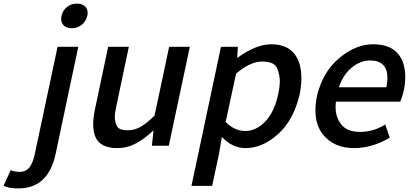

<svg xmlns="http://www.w3.org/2000/svg" viewBox="-208 -810 2332 1067"><path d="M-106 237Q-162 237 -188 222L-149 136L-145 137Q-125 145 -100 145Q-62 145 -43 118.5Q-24 92 -14 43L112 -550H227L102 41Q62 237 -106 237ZM190 -653Q159 -653 143 -672Q132 -685 132 -705Q132 -713 134 -722Q141 -753 164.5 -771.5Q188 -790 219 -790Q251 -790 267 -772Q279 -758 279 -738Q279 -730 277 -722Q269 -690 245.5 -671.5Q222 -653 190 -653Z M443 13Q354 13 325 -43Q310 -74 310 -119Q310 -157 320 -204L393 -550H508L438 -218Q430 -183 430 -158Q430 -133 441.5 -109.5Q453 -86 502 -86Q540 -86 574 -105.5Q608 -125 651 -168L732 -550H847L730 0H636L645 -83H642Q596 -39 547.5 -13Q499 13 443 13Z M971 223H856L1020 -550H1114L1110 -490H1113Q1216 -564 1299 -564Q1403 -564 1443 -488Q1467 -442 1467 -377Q1467 -334 1457 -284Q1423 -141 1336.5 -64Q1250 13 1157 13Q1083 13 1025 -49L1009 45ZM1155 -82Q1215 -82 1265 -133.5Q1315 -185 1337 -282Q1347 -326 1347 -360Q1347 -394 1332 -431Q1317 -468 1248 -468Q1183 -468 1104 -401L1046 -132Q1096 -82 1155 -82Z M1760 13Q1648 13 1587 -62Q1545 -115 1545 -197Q1545 -233 1553 -275Q1585 -410 1677 -487Q1769 -564 1865 -564Q1975 -564 2017 -493Q2044 -448 2044 -384Q2044 -310 2016 -245H1659Q1657 -229 1657 -215Q1657 -157 1689.5 -117Q1722 -77 1794 -77Q1867 -77 1933 -118L1958 -45Q1860 13 1760 13ZM1939 -325Q1945 -354 1945 -377Q1945 -474 1848 -474Q1796 -474 1748 -435.5Q1700 -397 1675 -325Z"/></svg>

Font: l_WÎeÑOS 500W
Style: Regular
Weight: 500
Designer: R?O
Version: Version 2.00 June 21, 2023